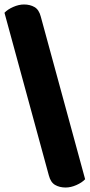

<svg xmlns="http://www.w3.org/2000/svg" viewBox="-20 -728 400 857"><path d="M360 72Q346 87 321 98Q296 109 273 109Q246 109 226 97.5Q206 86 198 55L0 -671Q14 -686 39 -697Q64 -708 87 -708Q114 -708 134 -696.5Q154 -685 162 -654Z"/></svg>

Font: Baloo Bhaijaan
Style: Regular
Weight: 400
Designer: Devika Bhansali and Ek Type
Foundry: Ek Type
Version: Version 1.443;PS 1.000;hotconv 16.6.51;makeotf.lib2.5.65220;